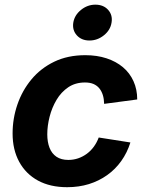

<svg xmlns="http://www.w3.org/2000/svg" viewBox="-20 -780 621 811"><path d="M263.7 10.7Q191.9 10.7 140.4 -17.3Q88.9 -45.4 61 -96.7Q33.2 -147.9 33.2 -216.3Q33.2 -279.3 53.5 -338.4Q73.7 -397.5 112.8 -444.6Q151.9 -491.7 209 -519.3Q266.1 -546.9 340.3 -546.9Q389.6 -546.9 429.9 -533.7Q470.2 -520.5 499.3 -496.1Q528.3 -471.7 543.9 -437Q559.6 -402.3 559.6 -359.9L419.9 -341.3Q419.4 -362.3 414.3 -378.7Q409.2 -395 399.4 -407Q389.6 -418.9 374.8 -425.3Q359.9 -431.6 338.9 -431.6Q298.3 -431.6 268.3 -411.4Q238.3 -391.1 218.8 -358.2Q199.2 -325.2 189.5 -286.9Q179.7 -248.5 179.7 -212.4Q179.7 -180.2 189.2 -155.8Q198.7 -131.3 218.5 -117.9Q238.3 -104.5 268.6 -104.5Q290.5 -104.5 310.3 -111.3Q330.1 -118.2 346.9 -130.6Q363.8 -143.1 376.5 -160.6Q389.2 -178.2 397 -199.2L530.8 -178.2Q517.1 -134.8 492.2 -99.9Q467.3 -64.9 432.6 -40.3Q397.9 -15.6 355.5 -2.4Q313 10.7 263.7 10.7ZM357.9 -608.9Q324.2 -608.9 304.4 -630.9Q284.7 -652.8 289.6 -684.6Q294.9 -716.3 322.3 -738.3Q349.6 -760.3 382.8 -760.3Q417 -760.3 436.8 -738.3Q456.5 -716.3 451.2 -684.6Q446.3 -652.8 418.9 -630.9Q391.6 -608.9 357.9 -608.9Z"/></svg>

Font: Inter 18pt
Style: Bold Italic
Weight: 700
Italic angle: -9.3988°
Designer: Rasmus Andersson
Foundry: rsms
Version: Version 4.001;git-66647c0bb